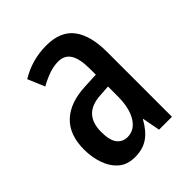

<svg xmlns="http://www.w3.org/2000/svg" viewBox="-163 -649 758 758"><g transform="rotate(-45 216.0 -270.0)"><path d="M218 -550Q297 -550 333.5 -502Q370 -454 370 -362V0H298L284 -74H282Q259 -32 229 -11Q199 10 155 10Q112 10 85.5 -13Q59 -36 46 -73.5Q33 -111 33 -154Q33 -236 79 -279.5Q125 -323 211 -327L275 -330V-363Q275 -418 258.5 -445Q242 -472 206 -472Q161 -472 101 -438L71 -509Q138 -550 218 -550ZM231 -260Q130 -255 130 -155Q130 -109 146 -88Q162 -67 190 -67Q229 -67 252.5 -105Q276 -143 276 -210V-263Z"/></g></svg>

Font: Noto Sans Telugu ExtraCondensed Medium
Style: Regular
Weight: 500
Width: 2
Designer: Jelle Bosma - Monotype Design Team
Foundry: Monotype Imaging Inc.
Version: Version 2.005; ttfautohint (v1.8.4.7-5d5b)